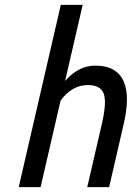

<svg xmlns="http://www.w3.org/2000/svg" viewBox="-20 -770 542 790"><path d="M339 0H429L489.5 -262C497.6 -297.3 501.9 -329.5 502.3 -358.5C502.6 -387.5 498.4 -412.5 489.6 -433.5C480.8 -454.5 466.7 -470.8 447.4 -482.5C428.1 -494.2 402.8 -500 371.4 -500C326.1 -500 284.9 -479 247.9 -437L320.2 -750H230.2L57 0H147L229.2 -356C260.4 -398.7 298 -420 342 -420C376.6 -420 398.2 -408.2 406.8 -384.5C415.3 -360.8 412.9 -320 399.5 -262Z"/></svg>

Font: Cabin Condensed
Style: Regular
Weight: 400
Italic angle: -13°
Designer: Pablo Impallari
Foundry: Pablo Impallari. www.impallari.com Igino Marini. www.ikern.com
Version: Version 1.006